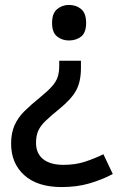

<svg xmlns="http://www.w3.org/2000/svg" viewBox="-20 -566 487 778"><path d="M308 -291Q308 -236 289 -200.5Q270 -165 221 -125Q185 -96 164 -75.5Q143 -55 134.5 -35Q126 -15 126 13Q126 56 155 79Q184 102 237 102Q285 102 323.5 89.5Q362 77 399 59L437 139Q394 162 343 177Q292 192 230 192Q132 192 78.5 144Q25 96 25 16Q25 -27 39 -58.5Q53 -90 79.5 -116Q106 -142 143 -172Q175 -198 191.5 -217Q208 -236 214 -255Q220 -274 220 -300V-320H308ZM329 -473Q329 -434 309 -418Q289 -402 259 -402Q232 -402 211.5 -418Q191 -434 191 -473Q191 -512 211.5 -529Q232 -546 259 -546Q289 -546 309 -529Q329 -512 329 -473Z"/></svg>

Font: Noto Sans Kannada Medium
Style: Regular
Weight: 500
Designer: Jelle Bosma - Monotype Design Team
Foundry: Monotype Imaging Inc.
Version: Version 2.005; ttfautohint (v1.8.4.7-5d5b)